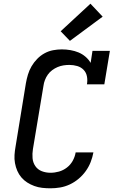

<svg xmlns="http://www.w3.org/2000/svg" viewBox="-20 -1010 640 1038"><path d="M253 8Q230 8 208 5.5Q186 3 165.5 -4.5Q145 -12 127 -23.5Q109 -35 95.5 -51Q82 -67 73.5 -86.5Q65 -106 61 -128Q57 -150 58.5 -172.5Q60 -195 64 -217L120 -560Q124 -583 131 -606.5Q138 -630 150.5 -651.5Q163 -673 181 -691.5Q199 -710 221 -722Q243 -734 267 -738.5Q291 -743 314 -743Q338 -743 361 -739Q384 -735 404.5 -726.5Q425 -718 442 -703.5Q459 -689 470 -670L480 -735H574L544 -554H450Q454 -576 450 -597Q446 -618 432 -632.5Q418 -647 397.5 -653Q377 -659 355 -659Q339 -659 323 -656.5Q307 -654 291.5 -647.5Q276 -641 262 -630.5Q248 -620 238.5 -606.5Q229 -593 223 -577.5Q217 -562 215 -546L158 -204Q154 -179 156 -155Q158 -131 171 -112Q184 -93 206 -84.5Q228 -76 253 -76Q276 -76 299 -82.5Q322 -89 341.5 -104Q361 -119 373 -140.5Q385 -162 389 -186H485Q480 -159 470 -133.5Q460 -108 443.5 -85Q427 -62 405 -43.5Q383 -25 357.5 -13Q332 -1 305.5 3.5Q279 8 253 8ZM358 -789 308 -841 469 -990 535 -920Z"/></svg>

Font: Iosevka Slab MdExObl
Style: Regular
Weight: 500
Width: 7
Italic angle: -9°
Monospace: yes
Designer: Belleve Invis
Foundry: Belleve Invis
Version: Version 11.1.1; ttfautohint (v1.8.3)